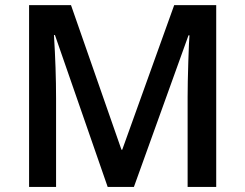

<svg xmlns="http://www.w3.org/2000/svg" viewBox="-20 -734 963 754"><path d="M402.8 0 195.8 -596.2H191.9Q200.2 -463.4 200.2 -347.2V0H94.2V-713.9H258.8L457 -146H460L664.1 -713.9H829.1V0H716.8V-353Q716.8 -406.2 719.5 -491.7Q722.2 -577.1 724.1 -595.2H720.2L505.9 0Z"/></svg>

Font: f1_51640          
Style: Regular
Weight: 600
Foundry: Ascender Corporation
Version: Version 1.10